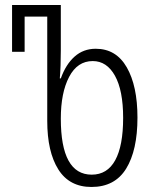

<svg xmlns="http://www.w3.org/2000/svg" viewBox="-20 -734 610 764"><path d="M168 -253V-668H78V-528H28V-714H222V-535Q222 -469 218 -422H222Q242 -478 277 -509Q312 -540 361 -540Q442 -540 484.5 -466Q527 -392 527 -266Q527 -136 482 -63Q437 10 344 10Q256 10 212 -60Q168 -130 168 -253ZM470 -265Q470 -374 437.5 -432.5Q405 -491 349 -491Q288 -491 255 -428Q222 -365 222 -262Q222 -39 345 -39Q407 -39 438.5 -96.5Q470 -154 470 -265Z"/></svg>

Font: Noto Sans Georgian Light Cond
Style: Regular
Weight: 300
Width: 3
Designer: Monotype Design team
Foundry: Monotype Imaging Inc.
Version: Version 1.000